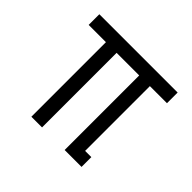

<svg xmlns="http://www.w3.org/2000/svg" viewBox="-121 -621 763 763"><g transform="rotate(45 260.0 -239.5)"><path d="M384 -419V-55H419V0H324V-419H197V0H137V-419H40V-479H480V-419Z"/></g></svg>

Font: Turret Road Medium
Style: Regular
Weight: 500
Designer: Noponies
Foundry: Noponies
Version: Version 1.001; ttfautohint (v1.8)